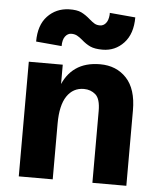

<svg xmlns="http://www.w3.org/2000/svg" viewBox="-53 -788 695 834"><g transform="rotate(5 294.5 -371.0)"><path d="M309 -403Q262 -403 235 -363Q208 -323 208 -243L182 -263Q182 -344 202 -400.5Q222 -457 264 -486.5Q306 -516 370 -516Q441 -516 485 -469Q529 -422 529 -329V0H381V-313Q381 -366 360 -384.5Q339 -403 309 -403ZM60 -500H208V0H60ZM214 -742Q249 -743 268.5 -733.5Q288 -724 307 -707Q321 -695 330.5 -689.5Q340 -684 354 -684Q369 -684 379.5 -696.5Q390 -709 392 -733Q392 -738 392 -742L504 -732Q504 -660 466.5 -620Q429 -580 374 -580Q340 -580 320.5 -589Q301 -598 282 -615Q269 -626 258.5 -631.5Q248 -637 234 -637Q218 -637 207 -622.5Q196 -608 196 -580L84 -590Q84 -662 121 -701Q158 -740 214 -742Z"/></g></svg>

Font: Uncut Sans VF
Style: Regular
Weight: 400
Designer: Kasper Nordkvist
Foundry: Uncut Type
Version: Version 1.100;FEAKit 1.0